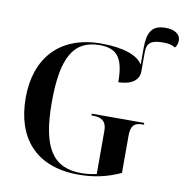

<svg xmlns="http://www.w3.org/2000/svg" viewBox="-93 -960 1020 1059"><g transform="rotate(10 416.5 -430.5)"><path d="M415 10C504 10 577 -7 651 -41V-250C651 -303 669 -324 714 -324H724V-334H430V-324H440C489 -324 515 -304 515 -254V-11C490 -5 460 -1 430 -1C269 -1 202 -105 202 -358C202 -610 263 -714 409 -714C509 -714 544 -661 544 -530C621 -532 659 -564 659 -611V-717C659 -769 681 -789 749 -789C783 -789 802 -784 818 -773C827 -782 833 -797 833 -813C833 -852 798 -871 749 -871C672 -871 649 -827 649 -739V-647C622 -693 544 -724 416 -724C177 -724 56 -574 56 -358C56 -137 173 10 415 10Z"/></g></svg>

Font: Noto Serif Display SemiBold
Style: Regular
Weight: 600
Designer: Monotype Design Team
Foundry: Monotype Imaging Inc.
Version: Version 2.009